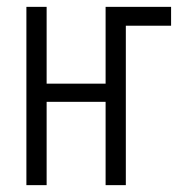

<svg xmlns="http://www.w3.org/2000/svg" viewBox="-20 -540 540 560"><path d="M57 0V-520H116V-296H288V-520H479V-465H347V0H288V-243H116V0Z"/></svg>

Font: Iosevka Fixed Light
Style: Regular
Weight: 300
Monospace: yes
Designer: Belleve Invis
Foundry: Belleve Invis
Version: Version 32.3.0